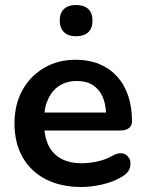

<svg xmlns="http://www.w3.org/2000/svg" viewBox="-20 -738 582 768"><path d="M306 10Q223 10 163 -21Q103 -52 70.5 -109Q38 -166 38 -244Q38 -320 69.5 -377Q101 -434 156.5 -466.5Q212 -499 283 -499Q335 -499 376.5 -482Q418 -465 447.5 -433Q477 -401 492.5 -355.5Q508 -310 508 -253Q508 -235 495.5 -225.5Q483 -216 460 -216H158Q164 -158 195 -126Q233 -85 308 -85Q334 -85 366.5 -91.5Q399 -98 428 -114Q447 -125 461 -125Q463 -125 472 -124Q481 -123 490.5 -113Q500 -103 501 -94Q502 -85 502 -82Q502 -71 495.5 -57.5Q489 -44 471 -33Q436 -11 390.5 -0.5Q345 10 306 10ZM391 -350Q377 -381 351.5 -397.5Q326 -414 288 -414Q246 -414 216.5 -394.5Q187 -375 172 -340Q161 -317 158 -288H404Q402 -324 391 -350ZM284 -593Q253 -593 236 -609.5Q219 -626 219 -656Q219 -686 236 -702Q253 -718 284 -718Q316 -718 333 -702Q350 -686 350 -656Q350 -625 333 -609Q316 -593 284 -593Z"/></svg>

Font: Nunito
Style: Bold
Weight: 700
Designer: Vernon Adams
Foundry: Vernon Adams
Version: Version 3.602